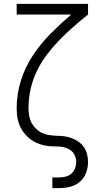

<svg xmlns="http://www.w3.org/2000/svg" viewBox="-20 -755 540 990"><path d="M250 215V160H285Q302 160 319 155.5Q336 151 348.5 140Q361 129 367 113Q373 97 373 80Q373 63 366 47Q359 31 346 21Q333 11 316.5 6Q300 1 283 0.5Q266 0 249 -0.5Q232 -1 215.5 -4Q199 -7 183 -12.5Q167 -18 152.5 -26.5Q138 -35 125.5 -46.5Q113 -58 102.5 -71.5Q92 -85 85 -100Q78 -115 73.5 -131.5Q69 -148 67.5 -165Q66 -182 66 -198Q66 -271 88 -340.5Q110 -410 150 -470Q190 -530 241 -581.5Q292 -633 347 -680H66V-735H434V-680Q395 -649 358 -616.5Q321 -584 286.5 -548.5Q252 -513 222 -473.5Q192 -434 170.5 -389.5Q149 -345 138 -296.5Q127 -248 127 -198Q127 -179 130 -160Q133 -141 141.5 -124Q150 -107 164 -93Q178 -79 195 -70.5Q212 -62 231 -59Q250 -56 269 -55H270Q290 -55 310 -52.5Q330 -50 349 -43Q368 -36 384.5 -24.5Q401 -13 412.5 3.5Q424 20 429 40Q434 60 434 80Q434 108 424 135.5Q414 163 392 182Q370 201 342 208Q314 215 285 215Z"/></svg>

Font: Iosevka Term Curly Light
Style: Regular
Weight: 300
Designer: Belleve Invis
Foundry: Belleve Invis
Version: Version 32.3.0